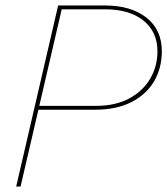

<svg xmlns="http://www.w3.org/2000/svg" viewBox="-20 -680 610 700"><path d="M39 0 192 -660H363Q457 -660 513.5 -616Q570 -572 570 -493Q570 -432 542 -384Q514 -336 459.5 -308Q405 -280 327 -280H114V-294H329Q401 -294 451 -321Q501 -348 527.5 -393Q554 -438 554 -493Q554 -564 503 -605Q452 -646 363 -646H205L55 0Z"/></svg>

Font: Work Sans Thin
Style: Italic
Weight: 250
Italic angle: -13°
Designer: Wei Huang
Foundry: Wei Huang
Version: Version 2.012